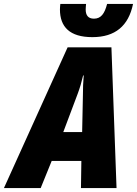

<svg xmlns="http://www.w3.org/2000/svg" viewBox="-78 -957 697 977"><path d="M392 -768C508 -768 576 -825 599 -937H467C454 -886 435 -862 400 -862C370 -862 358 -880 358 -909C358 -917 359 -925 360 -937H229C228 -927 227 -918 227 -909C227 -820 277 -768 392 -768ZM-58 0H129L185 -138H336L334 0H515L489 -716H266ZM244 -285 317 -479C329 -511 337 -539 345 -573H348C345 -538 344 -508 344 -476L340 -285Z"/></svg>

Font: Noto Sans Condensed Black
Style: Italic
Weight: 900
Width: 3
Italic angle: -12°
Designer: Monotype Design Team
Foundry: Monotype Imaging Inc.
Version: Version 2.013